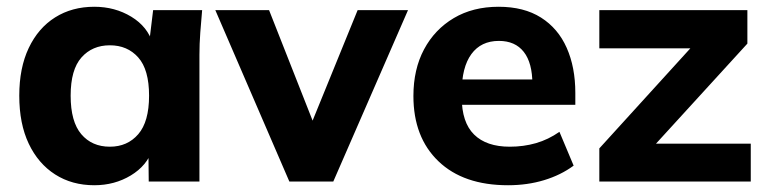

<svg xmlns="http://www.w3.org/2000/svg" viewBox="-20 -537 2276 568"><path d="M259 11Q193 11 143 -21Q93 -53 65 -112Q37 -171 37 -254Q37 -336 65 -395Q93 -454 143 -485.5Q193 -517 259 -517Q320 -517 368.5 -487.5Q417 -458 432 -408H421L433 -507H578Q575 -474 572.5 -440.5Q570 -407 570 -375V0H420L419 -95H431Q415 -47 367 -18Q319 11 259 11ZM305 -103Q357 -103 389 -140Q421 -177 421 -254Q421 -331 389 -367Q357 -403 305 -403Q253 -403 221 -367Q189 -331 189 -254Q189 -177 220.5 -140Q252 -103 305 -103Z M836 0 617 -507H776L921 -139H888L1038 -507H1187L966 0Z M1483 11Q1351 11 1277 -60Q1203 -131 1203 -253Q1203 -332 1234.5 -391Q1266 -450 1322.5 -483.5Q1379 -517 1455 -517Q1530 -517 1580.5 -485Q1631 -453 1656.5 -395.5Q1682 -338 1682 -262V-227H1327V-302H1572L1555 -288Q1555 -351 1529.5 -383.5Q1504 -416 1456 -416Q1403 -416 1374.5 -377Q1346 -338 1346 -265V-249Q1346 -175 1382.5 -139Q1419 -103 1488 -103Q1529 -103 1565.5 -113.5Q1602 -124 1635 -147L1677 -47Q1639 -19 1589.5 -4Q1540 11 1483 11Z M1753 0V-98L2055 -430V-394H1753V-507H2191V-408L1885 -73L1884 -112H2201V0Z"/></svg>

Font: Mulish ExtraLight ExtraBold
Style: Regular
Weight: 800
Version: Version 3.603